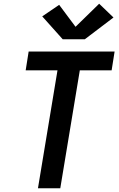

<svg xmlns="http://www.w3.org/2000/svg" viewBox="-20 -1012 640 1032"><path d="M184 0 289 -634H118L134 -735H596L580 -634H409L304 0ZM317 -801 207 -924 298 -986 386 -868 513 -992 590 -918 436 -801Z"/></svg>

Font: Iosevka Curly Extended Oblique
Style: Bold
Weight: 700
Width: 7
Italic angle: -9°
Monospace: yes
Designer: Belleve Invis
Foundry: Belleve Invis
Version: Version 11.1.0; ttfautohint (v1.8.3)